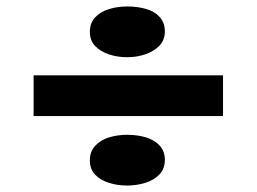

<svg xmlns="http://www.w3.org/2000/svg" viewBox="-20 -563 794 594"><path d="M84 -204V-330H670V-204ZM373 11Q343 11 316.5 2.5Q290 -6 274 -23Q258 -40 258 -67Q258 -94 274.5 -112Q291 -130 317.5 -138Q344 -146 373 -146Q405 -146 431.5 -138Q458 -130 474 -112.5Q490 -95 490 -69Q490 -41 473.5 -23.5Q457 -6 430 2.5Q403 11 373 11ZM373 -386Q343 -386 316.5 -395Q290 -404 274 -421Q258 -438 258 -464Q258 -492 274.5 -509.5Q291 -527 317.5 -535Q344 -543 373 -543Q405 -543 431.5 -535.5Q458 -528 474 -510.5Q490 -493 490 -466Q490 -439 473 -421.5Q456 -404 429.5 -395Q403 -386 373 -386Z"/></svg>

Font: Lexend Giga SemiBold
Style: Regular
Weight: 600
Designer: Bonnie Shaver-Troup, Thomas Jockin
Foundry: Lexend
Version: Version 1.007